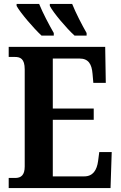

<svg xmlns="http://www.w3.org/2000/svg" viewBox="-20 -951 611 971"><path d="M357 -771H418V-784C394 -826 363 -886 345 -931H232V-921C250 -886 317 -807 357 -771ZM190 -771H252V-784C228 -826 196 -886 178 -931H64V-921C83 -886 151 -807 190 -771ZM24 0H539L545 -182H482L476 -136C470 -92 451 -59 406 -59H247V-345H454V-402H247V-655H382C428 -655 444 -626 448 -578L452 -532H515L512 -714H24V-663H55C82 -663 105 -655 105 -600V-109C105 -66 87 -51 57 -51H24Z"/></svg>

Font: Noto Serif Condensed
Style: Bold
Weight: 700
Width: 3
Designer: Monotype Design Team
Foundry: Monotype Imaging Inc.
Version: Version 2.015